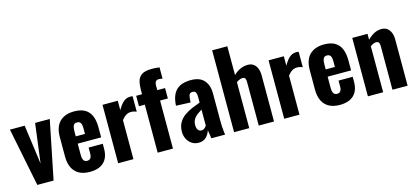

<svg xmlns="http://www.w3.org/2000/svg" viewBox="-65 -1317 3969 1835"><g transform="rotate(-15 1919.5 -400.0)"><path d="M127 0 11 -578H157L210 -189L260 -578H405L288 0Z M647 10Q583 10 540 -13.5Q497 -37 475 -82.5Q453 -128 453 -192V-386Q453 -452 475 -496.5Q497 -541 541 -564.5Q585 -588 647 -588Q713 -588 754 -564Q795 -540 814.5 -494Q834 -448 834 -382V-281H602V-169Q602 -144 607.5 -128Q613 -112 623 -105.5Q633 -99 648 -99Q662 -99 672.5 -105.5Q683 -112 688 -126Q693 -140 693 -163V-218H833V-170Q833 -82 785 -36Q737 10 647 10ZM602 -353H693V-410Q693 -435 688 -450.5Q683 -466 672.5 -472.5Q662 -479 646 -479Q631 -479 621.5 -472Q612 -465 607 -447.5Q602 -430 602 -398Z M927 0V-578H1078V-485Q1107 -536 1135.5 -560.5Q1164 -585 1203 -585Q1210 -585 1215.5 -584.5Q1221 -584 1226 -582V-430Q1215 -435 1201 -438.5Q1187 -442 1172 -442Q1144 -442 1121 -427.5Q1098 -413 1078 -386V0Z M1318 0V-475H1260V-578H1318V-618Q1318 -670 1328.5 -708Q1339 -746 1371 -767Q1403 -788 1469 -788Q1489 -788 1506.5 -787Q1524 -786 1546 -783V-671Q1538 -673 1528.5 -674.5Q1519 -676 1510 -676Q1489 -676 1479 -663.5Q1469 -651 1469 -624V-578H1546V-475H1469V0Z M1723 10Q1682 10 1652.5 -11Q1623 -32 1608 -64Q1593 -96 1593 -130Q1593 -184 1614 -221Q1635 -258 1669 -283Q1703 -308 1745 -326Q1787 -344 1829 -359V-413Q1829 -432 1826 -446Q1823 -460 1814.5 -467.5Q1806 -475 1790 -475Q1774 -475 1765.5 -468.5Q1757 -462 1753.5 -449.5Q1750 -437 1749 -422L1746 -382L1603 -388Q1608 -490 1656.5 -539Q1705 -588 1803 -588Q1891 -588 1933 -539.5Q1975 -491 1975 -412V-143Q1975 -109 1976.5 -82.5Q1978 -56 1980.5 -35.5Q1983 -15 1985 0H1849Q1846 -22 1842 -48Q1838 -74 1836 -83Q1826 -47 1798 -18.5Q1770 10 1723 10ZM1778 -97Q1789 -97 1799 -102Q1809 -107 1816.5 -115Q1824 -123 1829 -130V-289Q1808 -276 1790 -263.5Q1772 -251 1759 -236Q1746 -221 1739 -203Q1732 -185 1732 -162Q1732 -132 1744 -114.5Q1756 -97 1778 -97Z M2074 0V-810H2224V-525Q2256 -556 2291 -572Q2326 -588 2367 -588Q2402 -588 2424.5 -570Q2447 -552 2458 -522.5Q2469 -493 2469 -456V0H2318V-431Q2318 -455 2311 -467Q2304 -479 2283 -479Q2271 -479 2255.5 -472.5Q2240 -466 2224 -455V0Z M2570 0V-578H2721V-485Q2750 -536 2778.5 -560.5Q2807 -585 2846 -585Q2853 -585 2858.5 -584.5Q2864 -584 2869 -582V-430Q2858 -435 2844 -438.5Q2830 -442 2815 -442Q2787 -442 2764 -427.5Q2741 -413 2721 -386V0Z M3120 10Q3056 10 3013 -13.5Q2970 -37 2948 -82.5Q2926 -128 2926 -192V-386Q2926 -452 2948 -496.5Q2970 -541 3014 -564.5Q3058 -588 3120 -588Q3186 -588 3227 -564Q3268 -540 3287.5 -494Q3307 -448 3307 -382V-281H3075V-169Q3075 -144 3080.5 -128Q3086 -112 3096 -105.5Q3106 -99 3121 -99Q3135 -99 3145.5 -105.5Q3156 -112 3161 -126Q3166 -140 3166 -163V-218H3306V-170Q3306 -82 3258 -36Q3210 10 3120 10ZM3075 -353H3166V-410Q3166 -435 3161 -450.5Q3156 -466 3145.5 -472.5Q3135 -479 3119 -479Q3104 -479 3094.5 -472Q3085 -465 3080 -447.5Q3075 -430 3075 -398Z M3398 0V-578H3549V-520Q3580 -551 3614.5 -569.5Q3649 -588 3688 -588Q3724 -588 3746.5 -570Q3769 -552 3780 -522.5Q3791 -493 3791 -456V0H3641V-431Q3641 -455 3633.5 -467Q3626 -479 3605 -479Q3593 -479 3578.5 -472.5Q3564 -466 3549 -455V0Z"/></g></svg>

Font: Oswald SemiBold
Style: Regular
Weight: 600
Designer: Vernon Adams
Foundry: Vernon Adams
Version: Version 4.100; ttfautohint (v1.8.1.43-b0c9)